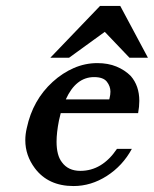

<svg xmlns="http://www.w3.org/2000/svg" viewBox="-20 -625 517 645"><path d="M212 -431H149L316 -605H384L477 -431H415L332 -518ZM184 -245 178 -220Q170 -179 170 -149Q170 -103 188 -80Q209 -51 250 -51Q323 -51 373 -125H423Q392 -68 339 -34Q286 0 227 0Q142 0 97 -60Q65 -103 65 -154Q65 -174 70 -195Q90 -289 157 -350Q190 -380 228 -396.5Q266 -413 307 -413Q343 -413 371 -401.5Q399 -390 419 -370Q448 -337 448 -286Q448 -267 444 -245ZM347 -291 348 -295Q351 -307 351 -317Q351 -335 339 -350.5Q327 -366 296 -366Q235 -366 201 -291Z"/></svg>

Font: New Athena Unicode
Style: Bold Italic
Weight: 700
Designer: J. Rusten 1997; rev. by R. Hancock 2001, 2002, rev. by D. Mastronarde 2002-2021
Foundry: Society for Classical Studies (formerly American Philological Association)
Version: Version 5.008